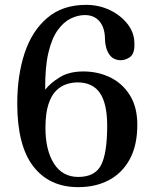

<svg xmlns="http://www.w3.org/2000/svg" viewBox="-20 -758 635 790"><path d="M302 12Q183 12 117 -73.5Q51 -159 51 -332Q51 -447 81 -538.5Q111 -630 174 -684Q237 -738 334 -738Q387 -738 432 -716.5Q477 -695 505 -659Q533 -623 533 -579Q535 -536 512.5 -521.5Q490 -507 466 -511Q445 -515 433.5 -529Q422 -543 417 -561.5Q412 -580 412 -595Q412 -643 390 -669.5Q368 -696 329 -696Q301 -696 271.5 -682Q242 -668 217.5 -634Q193 -600 179 -540.5Q165 -481 166 -389Q188 -417 226.5 -440.5Q265 -464 323 -464Q383 -464 433.5 -439.5Q484 -415 514.5 -366Q545 -317 545 -245Q545 -160 514 -103Q483 -46 428.5 -17Q374 12 302 12ZM302 -30Q371 -30 396 -79Q421 -128 421 -240Q421 -332 391 -375.5Q361 -419 299 -419Q277 -419 253.5 -411.5Q230 -404 210.5 -384.5Q191 -365 179 -328Q167 -291 167 -232Q167 -140 202 -85Q237 -30 302 -30Z"/></svg>

Font: Zen Antique
Style: Regular
Weight: 400
Designer: Yoshimichi Ohira
Foundry: Positype
Version: Version 1.001